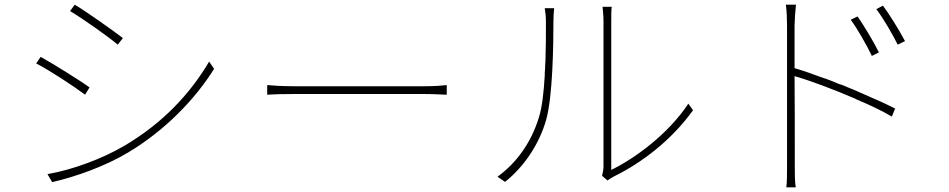

<svg xmlns="http://www.w3.org/2000/svg" viewBox="-20 -767 4040 817"><path d="M503 -605C468 -632 349 -717 298 -747L278 -720C329 -690 441 -611 481 -577L503 -605ZM361 -395C326 -421 204 -497 153 -525L134 -497C188 -470 300 -396 342 -364L361 -395ZM525 -118C681 -211 810 -344 891 -474L870 -505C788 -366 670 -241 508 -146C414 -91 290 -45 182 -26L202 8C298 -14 425 -58 525 -118Z M1881 -405C1863 -403 1836 -400 1783 -400H1235C1174 -400 1141 -403 1117 -405V-364C1142 -366 1181 -367 1235 -367H1784C1831 -367 1864 -364 1881 -364V-405Z M2592 -16C2711 -74 2839 -172 2929 -298L2909 -326C2824 -197 2682 -93 2581 -44V-674C2581 -705 2581 -725 2583 -738H2544C2545 -725 2548 -705 2548 -674V-58C2548 -46 2545 -31 2542 -19L2565 1C2570 -3 2581 -10 2592 -16ZM2304 -257C2332 -356 2335 -574 2335 -677C2335 -695 2336 -713 2338 -732H2298C2301 -715 2303 -695 2303 -677V-661C2303 -619 2303 -564 2301 -507L2300 -495C2300 -482 2299 -469 2298 -456V-445C2294 -377 2287 -311 2273 -267C2240 -159 2177 -73 2097 -15L2129 7C2211 -58 2275 -155 2304 -257Z M3361 -443C3428 -424 3526 -387 3617 -348L3627 -343C3682 -320 3734 -295 3775 -271L3789 -305C3752 -324 3708 -344 3663 -363L3654 -367C3639 -374 3625 -380 3611 -386L3601 -390C3599 -390 3598 -391 3596 -392L3586 -396L3577 -400C3572 -402 3567 -404 3562 -406L3552 -409L3542 -413C3526 -420 3510 -426 3494 -432L3484 -435C3441 -451 3399 -466 3361 -477V-657C3361 -676 3364 -721 3367 -747H3324C3328 -720 3329 -678 3329 -657V-58C3329 -26 3329 8 3326 30H3366C3362 7 3362 -30 3362 -64V-94V-97V-110V-113V-121V-125V-133C3362 -205 3362 -325 3361 -443ZM3831 -592C3806 -640 3760 -713 3737 -743L3709 -728C3739 -689 3779 -619 3800 -577L3831 -592ZM3720 -544C3696 -593 3651 -666 3629 -697L3600 -683C3629 -644 3670 -571 3690 -529L3720 -544Z"/></svg>

Font: Glow Sans SC Normal ExtraLight
Style: Regular
Weight: 200
Designer: Ryoko NISHIZUKA (kana, bopomofo & ideographs); Paul D. Hunt (Latin, Greek & Cyrillic); Sandoll Communications, Soo-young
Version: Version 0.93